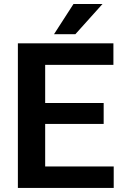

<svg xmlns="http://www.w3.org/2000/svg" viewBox="-20 -924 604 944"><path d="M539.1 -105.5V0H161.1V-105.5ZM202.1 -710.9V0H67.9V-710.9ZM489.7 -417.5V-314.5H161.1V-417.5ZM537.6 -710.9V-605H161.1V-710.9ZM245.6 -755.9 341.3 -904.3H483.9L350.6 -755.9Z"/></svg>

Font: Roboto SemiBold
Style: Regular
Weight: 600
Designer: Christian Robertson
Foundry: Google
Version: Version 3.009; 2024